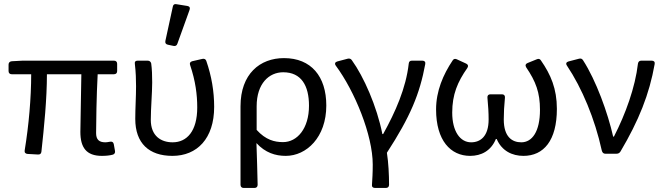

<svg xmlns="http://www.w3.org/2000/svg" viewBox="-20 -763 3292 953"><path d="M378.9 -108.4C378.9 -31.2 408.2 10.7 485.4 10.7C506.8 10.7 524.4 8.8 539.1 4.9C547.9 2.9 552.7 -4.9 550.8 -13.7L544.9 -46.9C543 -57.6 536.1 -61.5 526.4 -59.6C515.6 -57.6 507.8 -56.6 502.9 -56.6C471.7 -56.6 457 -70.3 457 -102.5C457 -145.5 459 -291 464.8 -394.5H545.9C555.7 -394.5 561.5 -400.4 561.5 -410.2V-446.3C561.5 -456.1 555.7 -461.9 545.9 -461.9H91.8L38.1 -459C28.3 -458 22.5 -452.1 22.5 -442.4V-410.2C22.5 -400.4 28.3 -394.5 38.1 -394.5H134.8C134.8 -276.4 123 -141.6 102.5 -16.6C100.6 -5.9 106.4 0 116.2 1L168 3.9C177.7 4.9 184.6 0 185.5 -9.8C199.2 -134.8 212.9 -271.5 212.9 -394.5H383.8C382.8 -294.9 378.9 -153.3 378.9 -108.4Z M837.9 -730.5 800.8 -559.6C798.8 -548.8 803.7 -543 813.5 -541L840.8 -535.2C849.6 -533.2 857.4 -536.1 860.4 -545.9L920.9 -713.9C924.8 -724.6 920.9 -731.4 910.2 -733.4L855.5 -742.2C845.7 -744.1 839.8 -740.2 837.9 -730.5ZM651.4 -172.9C651.4 -51.8 719.7 10.7 835.9 10.7C958 10.7 1043 -75.2 1043 -232.4C1043 -308.6 1030.3 -384.8 1003.9 -460.9C1001 -469.7 993.2 -472.7 984.4 -470.7L933.6 -459C923.8 -456.1 919.9 -449.2 923.8 -439.5C950.2 -361.3 959 -293.9 959 -229.5C959 -111.3 907.2 -56.6 836.9 -56.6C779.3 -56.6 728.5 -87.9 728.5 -168C728.5 -225.6 735.4 -302.7 735.4 -353.5C735.4 -388.7 734.4 -419.9 730.5 -448.2C728.5 -457 721.7 -461.9 712.9 -461.9H663.1C652.3 -461.9 647.5 -456.1 649.4 -445.3C654.3 -404.3 655.3 -367.2 655.3 -335C655.3 -280.3 651.4 -226.6 651.4 -172.9Z M1173.8 -235.4V154.3C1173.8 164.1 1179.7 169.9 1189.5 169.9H1243.2C1252.9 169.9 1258.8 164.1 1258.8 154.3C1256.8 81.1 1255.9 23.4 1252.9 -52.7C1296.9 -4.9 1346.7 10.7 1398.4 10.7C1501 10.7 1599.6 -81.1 1599.6 -239.3C1599.6 -383.8 1524.4 -474.6 1389.6 -474.6C1270.5 -474.6 1173.8 -396.5 1173.8 -235.4ZM1513.7 -238.3C1513.7 -125 1455.1 -57.6 1384.8 -57.6C1342.8 -57.6 1298.8 -68.4 1253.9 -118.2V-235.4C1253.9 -348.6 1315.4 -404.3 1385.7 -404.3C1475.6 -404.3 1513.7 -337.9 1513.7 -238.3Z M1830.1 53.7C1830.1 99.6 1828.1 122.1 1826.2 156.2C1825.2 165 1832 169.9 1841.8 169.9H1895.5C1905.3 169.9 1911.1 164.1 1911.1 154.3C1911.1 104.5 1908.2 44.9 1900.4 -4.9C2016.6 -183.6 2063.5 -296.9 2090.8 -445.3C2092.8 -456.1 2086.9 -461.9 2076.2 -461.9H2024.4C2014.6 -461.9 2009.8 -457 2008.8 -447.3C1995.1 -325.2 1942.4 -207 1881.8 -97.7H1877.9C1850.6 -235.4 1785.2 -382.8 1726.6 -463.9C1721.7 -471.7 1713.9 -473.6 1706.1 -471.7L1654.3 -458C1643.6 -455.1 1639.6 -447.3 1646.5 -437.5C1741.2 -309.6 1830.1 -91.8 1830.1 53.7Z M2144.5 -219.7C2144.5 -65.4 2216.8 10.7 2313.5 10.7C2368.2 10.7 2417 -13.7 2441.4 -73.2H2445.3C2470.7 -13.7 2522.5 10.7 2578.1 10.7C2678.7 10.7 2744.1 -65.4 2744.1 -222.7C2744.1 -322.3 2713.9 -392.6 2665 -462.9C2660.2 -470.7 2653.3 -472.7 2644.5 -468.8L2598.6 -450.2C2588.9 -446.3 2585.9 -438.5 2591.8 -428.7C2639.6 -358.4 2660.2 -303.7 2660.2 -217.8C2660.2 -109.4 2621.1 -56.6 2567.4 -56.6C2521.5 -56.6 2480.5 -84 2480.5 -169.9C2480.5 -205.1 2482.4 -236.3 2486.3 -278.3C2487.3 -289.1 2481.4 -294.9 2471.7 -294.9H2414.1C2404.3 -294.9 2398.4 -289.1 2399.4 -278.3C2403.3 -236.3 2405.3 -204.1 2405.3 -169.9C2405.3 -86.9 2365.2 -56.6 2318.4 -56.6C2263.7 -56.6 2224.6 -111.3 2224.6 -204.1C2224.6 -293.9 2251 -356.4 2299.8 -425.8C2305.7 -435.5 2303.7 -442.4 2293.9 -447.3L2247.1 -468.8C2238.3 -472.7 2231.4 -470.7 2226.6 -462.9C2179.7 -392.6 2144.5 -311.5 2144.5 -219.7Z M2793.9 -437.5C2869.1 -325.2 2932.6 -172.9 2966.8 -16.6C2969.7 -4.9 2975.6 0 2984.4 0H3040C3047.9 0 3054.7 -2.9 3059.6 -10.7C3150.4 -164.1 3203.1 -294.9 3229.5 -445.3C3231.4 -456.1 3225.6 -461.9 3214.8 -461.9H3163.1C3153.3 -461.9 3148.4 -457 3146.5 -447.3C3132.8 -329.1 3085 -197.3 3027.3 -85H3023.4C2997.1 -202.1 2938.5 -364.3 2874 -463.9C2869.1 -471.7 2863.3 -473.6 2854.5 -471.7L2801.8 -458C2791 -455.1 2787.1 -447.3 2793.9 -437.5Z"/></svg>

Font: Ed Sans Neue
Style: Regular
Weight: 400
Designer: Stephen Hutchings
Version: Version 1.004;PS 001.004;hotconv 1.0.88;makeotf.lib2.5.64775